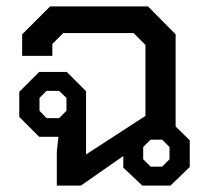

<svg xmlns="http://www.w3.org/2000/svg" viewBox="-20 -578 651 598"><path d="M571 -141V-58L511 0H423L364 -56V-92L232 0H157V-106L162 -152H102L40 -214V-292L102 -354H188L248 -294V-97L433 -217V-438L396 -475H177L143 -441V-404H49V-471L136 -558H441L527 -471V-184ZM187 -273 164 -295H125L103 -273V-233L125 -210H164L187 -233ZM508 -120 485 -143H449L426 -120V-82L449 -59H485L508 -82Z"/></svg>

Font: Chakra Petch Medium
Style: Regular
Weight: 500
Designer: Katatrad Aksorn Co.,Ltd.
Foundry: Cadson Demak Co.,Ltd.
Version: Version 1.000; ttfautohint (v1.6)